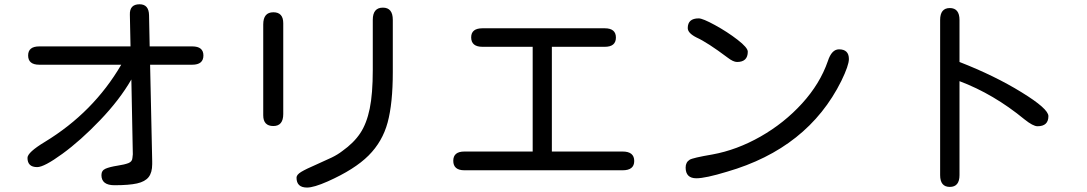

<svg xmlns="http://www.w3.org/2000/svg" viewBox="-20 -801 5040 890"><path d="M450.2 10.7Q450.2 -10.7 469.2 -19Q488.3 -27.3 525.4 -33.2Q557.6 -38.1 575.2 -44.9Q592.8 -51.8 593.8 -68.4L595.7 -85.9L588.9 -432.6Q534.2 -337.9 443.8 -243.7Q353.5 -149.4 269 -87.9Q184.6 -26.4 152.3 -26.4Q107.4 -26.4 107.4 -69.3Q107.4 -94.7 188.5 -143.6Q413.1 -280.3 542 -501H162.1Q110.4 -501 110.4 -543.9Q110.4 -585.9 162.1 -585.9H585L582 -732.4Q580.1 -781.2 627 -781.2Q669.9 -781.2 670.9 -730.5L673.8 -585.9H871.1Q922.9 -585.9 922.9 -543.9Q922.9 -501 871.1 -501H675.8L685.5 -53.7V-40Q685.5 -1 668.9 20Q652.3 41 615.2 49.3Q578.1 57.6 510.7 57.6Q450.2 57.6 450.2 10.7Z M1354.5 22.5Q1354.5 8.8 1376.5 -4.4Q1398.4 -17.6 1448.2 -39.1Q1490.2 -57.6 1517.6 -70.8Q1544.9 -84 1566.4 -100.6Q1620.1 -138.7 1649.9 -183.6Q1679.7 -228.5 1693.8 -297.4Q1708 -366.2 1708 -476.6V-709Q1708 -765.6 1754.9 -765.6Q1800.8 -765.6 1800.8 -709V-466.8Q1800.8 -322.3 1776.9 -233.4Q1752.9 -144.5 1688.5 -80.1Q1624 -15.6 1499 40Q1434.6 68.4 1403.3 68.4Q1354.5 68.4 1354.5 22.5ZM1200.2 -266.6V-687.5Q1200.2 -744.1 1247.1 -744.1Q1293 -744.1 1293 -693.4V-272.5Q1293 -216.8 1247.1 -216.8Q1200.2 -216.8 1200.2 -266.6Z M2081.1 -55.7Q2081.1 -98.6 2132.8 -98.6H2449.2V-584H2216.8Q2164.1 -584 2164.1 -627.9Q2164.1 -669.9 2216.8 -669.9H2783.2Q2835 -669.9 2835 -627Q2835 -584 2783.2 -584H2538.1V-98.6H2866.2Q2919.9 -98.6 2919.9 -54.7Q2919.9 -11.7 2866.2 -11.7H2132.8Q2081.1 -11.7 2081.1 -55.7Z M3158.2 -24.4Q3158.2 -48.8 3176.8 -60.5Q3190.4 -69.3 3282.2 -85Q3395.5 -105.5 3505.4 -168Q3615.2 -230.5 3698.2 -321.8Q3781.2 -413.1 3817.4 -517.6Q3835 -572.3 3869.1 -572.3Q3915 -572.3 3915 -527.3Q3915 -498 3879.9 -425.8Q3724.6 -113.3 3349.6 -4.9Q3250 25.4 3208 25.4Q3158.2 25.4 3158.2 -24.4ZM3352.5 -534.2Q3258.8 -604.5 3209 -627Q3168 -647.5 3168 -670.9Q3168 -715.8 3218.8 -715.8Q3237.3 -715.8 3294.4 -684.6Q3351.6 -653.3 3398.9 -616.7Q3446.3 -580.1 3446.3 -561.5Q3446.3 -513.7 3396.5 -513.7Q3378.9 -513.7 3352.5 -534.2Z M4337.9 10.7V-708Q4337.9 -763.7 4382.8 -763.7Q4427.7 -763.7 4427.7 -708V-513.7Q4590.8 -450.2 4715.8 -373Q4839.8 -296.9 4839.8 -262.7Q4839.8 -215.8 4789.1 -215.8Q4768.6 -215.8 4728.5 -248Q4585.9 -365.2 4427.7 -424.8V10.7Q4427.7 65.4 4382.8 65.4Q4337.9 65.4 4337.9 10.7Z"/></svg>

Font: jf-openhuninn-2.1
Style: Regular
Weight: 400
Designer: [Kosugi Maru]
Designed by MOTOYA      

[Varela Round]
Joe Prince (Latin component); Avraham Cornfeld (Hebrew component)
Foundry: justfont Co., Ltd.
Version: 2.1